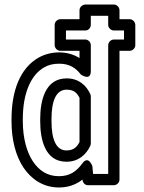

<svg xmlns="http://www.w3.org/2000/svg" viewBox="-20 -795 639 850"><path d="M242 -513C287 -513 315 -495 338 -465C338 -465 382 -434 382 -480V-595C382 -610 369 -620 358 -620H272V-660H358C373 -660 382 -674 382 -685V-725H459V-685C459 -670 473 -660 484 -660H529V-620H484C469 -620 459 -606 459 -595V-25H392L389 -59C389 -59 372 -110 344 -71C319 -37 290 -15 241 -15C187 -15 152 -42 126 -80C99 -120 81 -183 81 -258V-268C81 -383 117 -464 176 -497C195 -508 216 -513 242 -513ZM370 25H484C495 25 509 15 509 0V-570H554C565 -570 579 -580 579 -595V-685C579 -696 569 -710 554 -710H509V-750C509 -761 499 -775 484 -775H358C347 -775 332 -765 332 -750V-710H247C236 -710 222 -700 222 -685V-595C222 -584 232 -570 247 -570H332V-538C308 -553 278 -563 242 -563C209 -563 178 -555 151 -540C68 -493 31 -391 31 -268V-258C31 -175 50 -104 84 -53C116 -6 167 35 241 35C283 35 317 22 345 0C346 13 355 25 370 25ZM380 -378C362 -417 329 -448 275 -448C178 -448 158 -346 158 -268V-258C158 -180 178 -79 274 -79C328 -79 362 -111 380 -150C381 -153 382 -157 382 -160V-368C382 -372 381 -375 380 -378ZM332 -362V-166C320 -143 305 -129 274 -129C229 -129 208 -177 208 -258V-268C208 -350 229 -398 275 -398C306 -398 320 -385 332 -362Z"/></svg>

Font: Asimov
Style: NarOu
Weight: 500
Designer: Google
Version: Version 2.000980; 2014